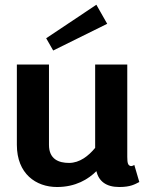

<svg xmlns="http://www.w3.org/2000/svg" viewBox="-20 -768 615 797"><path d="M425 -669.2 380 -748.3 171.7 -609.2 200.8 -558.3ZM375 -500V-154.2C347.5 -120.8 310.8 -91.7 266.7 -91.7C224.2 -91.7 183.3 -106.7 183.3 -166.7V-500H50V-166.7C50 -46.7 129.2 8.3 216.7 8.3C294.2 8.3 346.7 -24.2 380 -57.5C390 -16.7 419.2 8.3 475 8.3C522.5 8.3 540 -3.3 558.3 -12.5L537.5 -83.3C537.5 -83.3 528.3 -76.7 520.8 -79.2C511.7 -82.5 508.3 -90 508.3 -116.7V-500Z"/></svg>

Font: BoonHome
Style: Bold
Weight: 700
Designer: Sungsit Sawaiwan
Foundry: Sungsit Sawaiwan
Version: Version 0.2